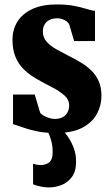

<svg xmlns="http://www.w3.org/2000/svg" viewBox="-20 -586 500 862"><path d="M231 11Q180.5 11 143.5 3Q106.5 -5 81 -14.5Q55.5 -24 38.5 -28.5V-161.5H136L159.5 -82.5Q162 -75.5 173.2 -68.5Q184.5 -61.5 198.8 -56.8Q213 -52 225 -52Q246.5 -52 260.8 -59.5Q275 -67 282.8 -81Q290.5 -95 290.5 -112.5Q290.5 -139 268.5 -158.2Q246.5 -177.5 212.8 -194.8Q179 -212 143 -232.5Q111 -251 87 -274.5Q63 -298 49.5 -330.5Q36 -363 36 -407.5Q36 -453.5 58.5 -489.2Q81 -525 125.2 -545.5Q169.5 -566 233.5 -566Q281.5 -566 313.8 -559.5Q346 -553 368.2 -546Q390.5 -539 406.5 -537V-401.5H313L290.5 -477Q287.5 -483.5 279.8 -489.5Q272 -495.5 260.8 -499.8Q249.5 -504 238 -504Q218 -504 203.2 -497Q188.5 -490 180.5 -476.8Q172.5 -463.5 172.5 -445Q172.5 -417.5 189.8 -398.2Q207 -379 234 -364.2Q261 -349.5 289 -335Q316 -321.5 342 -306Q368 -290.5 389.2 -270.2Q410.5 -250 423 -222Q435.5 -194 435.5 -155Q435.5 -114.5 415.8 -76.2Q396 -38 351.2 -13.5Q306.5 11 231 11ZM198.5 255.5Q181.5 255.5 161.5 251.2Q141.5 247 128.5 241.5V149Q137.5 152 146.8 153.5Q156 155 164 155Q183.5 155 200 143.8Q216.5 132.5 216.5 93Q216.5 72 211.8 52.8Q207 33.5 200.8 18.8Q194.5 4 189 -3L239 -6.5L259 -3Q270 6.5 284.8 27.5Q299.5 48.5 310.8 77.8Q322 107 321.5 141Q321.5 183 302.8 208.5Q284 234 255.8 244.8Q227.5 255.5 198.5 255.5Z"/></svg>

Font: Merriweather 24pt SemiCondensed Black
Style: Regular
Weight: 900
Width: 4
Designer: Eben Sorkin
Foundry: Eben Sorkin
Version: Version 2.100